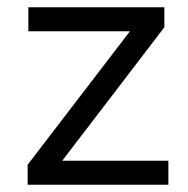

<svg xmlns="http://www.w3.org/2000/svg" viewBox="-20 -508 517 528"><path d="M56 0V-55L355 -445L356 -422H58V-488H432V-433L132 -41L131 -66H443V0Z"/></svg>

Font: Nunito Sans 11pt
Style: Regular
Weight: 400
Version: Version 3.101;gftools[0.9.27]